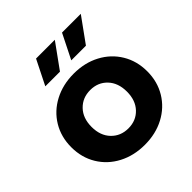

<svg xmlns="http://www.w3.org/2000/svg" viewBox="-201 -900 1056 1056"><g transform="rotate(-45 327.5 -371.5)"><path d="M32 -269Q32 -349 70 -412Q108 -475 175.5 -510.5Q243 -546 328 -546Q413 -546 480 -510.5Q547 -475 585 -412Q623 -349 623 -269Q623 -189 585 -126Q547 -63 480 -27.5Q413 8 328 8Q243 8 175.5 -27.5Q108 -63 70 -126Q32 -189 32 -269ZM465 -269Q465 -337 426.5 -377.5Q388 -418 328 -418Q268 -418 229 -377.5Q190 -337 190 -269Q190 -201 229 -160.5Q268 -120 328 -120Q388 -120 426.5 -160.5Q465 -201 465 -269ZM240 -751H386L282 -607H168ZM442 -751H588L484 -607H370Z"/></g></svg>

Font: Idrija
Style: Bold
Weight: 700
Designer: Julieta Ulanovsky
Foundry: Julieta Ulanovsky
Version: Version 7.200